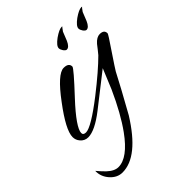

<svg xmlns="http://www.w3.org/2000/svg" viewBox="-240 -528 833 833"><g transform="rotate(-45 176.0 -112.0)"><path d="M404 -268C404 -283 395 -290 377 -290C365 -290 352 -283 339 -268C329 -255 319 -242 308 -229C277 -198 232 -159 173 -113C102 -58 55 -30 34 -30C23 -30 17 -34 17 -43C17 -64 46 -107 105 -170C164 -233 194 -268 194 -274C194 -289 184 -297 163 -297C138 -297 101 -264 52 -198C3 -133 -22 -86 -22 -57C-22 -45 -18 -34 -10 -25C-1 -14 11 -8 26 -8C53 -8 90 -26 135 -61L282 -176L244 -84C213 -15 181 42 150 85C106 146 65 176 27 176C11 176 -6 168 -24 151C-37 138 -48 126 -56 116C-57 139 -49 160 -33 178C-17 196 2 205 23 205C88 205 152 153 217 49C260 -28 292 -87 312 -126C315 -132 332 -157 362 -202C390 -243 404 -265 404 -268ZM283 -429C272 -429 257 -422 237 -408C218 -394 208 -382 208 -372C208 -361 220 -343 229 -343C239 -343 248 -352 256 -370L272 -410C280 -421 285 -428 286 -428C285 -428 284 -429 283 -429ZM404 -429C393 -429 378 -422 358 -408C339 -394 329 -382 329 -372C329 -361 341 -343 350 -343C360 -343 369 -352 377 -370L393 -410C401 -421 406 -428 407 -428C406 -428 405 -429 404 -429ZM287 -427V-428H286C287 -428 287 -427 287 -427ZM407 -428 408 -427V-428Z"/></g></svg>

Font: AlexBrush
Style: Regular
Weight: 400
Designer: Robert E. Leuschke
Foundry: Robert E. Leuschke
Version: Version 1.001